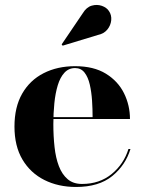

<svg xmlns="http://www.w3.org/2000/svg" viewBox="-20 -733 572 763"><path d="M282 10Q211.5 10 156.2 -17.8Q101 -45.5 69.2 -99Q37.5 -152.5 37.5 -230Q37.5 -307.5 68.2 -361Q99 -414.5 153.5 -442.2Q208 -470 278.5 -470Q352.5 -470 400.8 -440.2Q449 -410.5 472.8 -362.5Q496.5 -314.5 496.5 -260H104.5V-267.5H348Q348 -299.5 345.8 -333.5Q343.5 -367.5 336.8 -397Q330 -426.5 316 -444.5Q302 -462.5 278.5 -462.5Q253 -462.5 236 -444Q219 -425.5 209.5 -394Q200 -362.5 196 -322.8Q192 -283 192 -240Q192 -191.5 196.8 -148.5Q201.5 -105.5 214 -72.8Q226.5 -40 248.8 -21Q271 -2 306 -2Q375.5 -2 423.8 -41.5Q472 -81 490.5 -141H498.5Q479 -76.5 425.8 -33.2Q372.5 10 282 10ZM229 -551.5 225 -556.5 309 -680.5Q323.5 -704.5 344.5 -710.5Q365.5 -716.5 384.8 -709.8Q404 -703 413 -689Q424 -673 422 -652.5Q420 -632 406.5 -615.5Q393 -599 369 -594Z"/></svg>

Font: Bodoni Moda 28pt
Style: Bold
Weight: 700
Designer: Owen Earl
Foundry: indestructible type
Version: Version 2.005